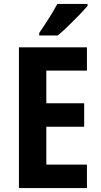

<svg xmlns="http://www.w3.org/2000/svg" viewBox="-20 -954 513 974"><path d="M421 0H76V-714H421V-596H215V-430H407V-311H215V-119H421ZM424 -924Q409 -906 382.5 -878.5Q356 -851 326.5 -822.5Q297 -794 273 -774H179V-787Q204 -823 228.5 -862Q253 -901 271 -934H424Z"/></svg>

Font: Noto Sans Gurmukhi UI Condensed
Style: Bold
Weight: 700
Width: 3
Designer: Jelle Bosma - Monotype Design Team
Foundry: Monotype Imaging Inc.
Version: Version 2.004; ttfautohint (v1.8.4.7-5d5b)